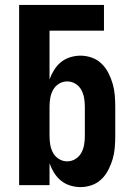

<svg xmlns="http://www.w3.org/2000/svg" viewBox="-20 -755 540 783"><path d="M308 8Q287 8 266 1.5Q245 -5 228.5 -18.5Q212 -32 200.5 -50.5Q189 -69 182 -89V0H58V-735H404V-630H182V-431Q189 -451 200.5 -469.5Q212 -488 228.5 -501.5Q245 -515 266 -521.5Q287 -528 308 -528Q332 -528 354.5 -520Q377 -512 394 -495.5Q411 -479 422 -457.5Q433 -436 439.5 -413.5Q446 -391 448 -367.5Q450 -344 450 -320V-200Q450 -176 448 -152.5Q446 -129 439.5 -106.5Q433 -84 422 -62.5Q411 -41 394 -24.5Q377 -8 354.5 0Q332 8 308 8ZM254 -97Q272 -97 287.5 -106.5Q303 -116 311.5 -131.5Q320 -147 323 -164.5Q326 -182 326 -200V-320Q326 -338 323 -355.5Q320 -373 311.5 -388.5Q303 -404 287.5 -413.5Q272 -423 254 -423Q236 -423 220.5 -413.5Q205 -404 196.5 -388.5Q188 -373 185 -355.5Q182 -338 182 -320V-200Q182 -182 185 -164.5Q188 -147 196.5 -131.5Q205 -116 220.5 -106.5Q236 -97 254 -97Z"/></svg>

Font: Iosevka Term Curly Extrabold
Style: Regular
Weight: 800
Designer: Belleve Invis
Foundry: Belleve Invis
Version: Version 32.3.0